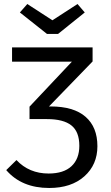

<svg xmlns="http://www.w3.org/2000/svg" viewBox="-20 -924 551 956"><path d="M269 -755H214L79 -862L116 -904L241 -823L366 -904L402 -862ZM232 -394Q347 -394 406 -342.5Q465 -291 465 -196Q465 -104 400 -46Q335 12 225 12Q88 12 11 -77L62 -127Q125 -60 222 -60Q297 -60 336 -96.5Q375 -133 375 -198Q375 -268 335.5 -299.5Q296 -331 214 -331H127V-393L338 -617H40V-688H441V-618L224 -394Z"/></svg>

Font: FiraGO Book
Style: Regular
Weight: 350
Designer: bBox Type
Foundry: bBox Type GmbH
Version: Version 1.001;PS 001.001;hotconv 1.0.88;makeotf.lib2.5.64775